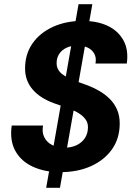

<svg xmlns="http://www.w3.org/2000/svg" viewBox="-20 -812 645 919"><path d="M201 87 356 -792H422L267 87ZM269 12Q194 12 137.5 -14Q81 -40 53.5 -89.5Q26 -139 36 -211H186Q180 -179 192 -155Q204 -131 229 -118Q254 -105 287 -105Q322 -105 347.5 -117.5Q373 -130 387 -152Q401 -174 401 -203Q401 -223 391.5 -237.5Q382 -252 366.5 -263.5Q351 -275 330.5 -284Q310 -293 286 -301Q262 -309 238 -318Q172 -342 136 -384Q100 -426 100 -484Q100 -553 135.5 -604Q171 -655 233.5 -683.5Q296 -712 375 -712Q445 -712 495 -688.5Q545 -665 570.5 -619.5Q596 -574 587 -508H437Q442 -535 431.5 -554.5Q421 -574 400 -584Q379 -594 351 -594Q321 -594 298.5 -583.5Q276 -573 263.5 -554Q251 -535 251 -510Q251 -493 258 -480Q265 -467 278 -457Q291 -447 309 -438.5Q327 -430 348 -422Q369 -414 392 -406Q425 -394 454 -377.5Q483 -361 505.5 -338.5Q528 -316 540.5 -287Q553 -258 553 -221Q553 -150 516.5 -98Q480 -46 416 -17Q352 12 269 12Z"/></svg>

Font: DM Sans 24pt ExtraBold
Style: Italic
Weight: 800
Italic angle: -10°
Designer: Colophon Foundry, Jonny Pinhorn
Foundry: Colophon Foundry
Version: Version 4.004;gftools[0.9.30]